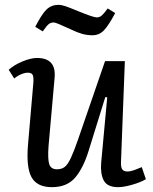

<svg xmlns="http://www.w3.org/2000/svg" viewBox="-20 -761 633 795"><path d="M16 -472Q38 -492 73 -506.5Q108 -521 133 -521Q214 -521 206 -438L181 -156Q177 -102 184 -81Q191 -60 216 -60Q235 -60 247.5 -69.5Q260 -79 272.5 -105Q285 -131 302 -180L415 -508H497L481 -91Q480 -69 486 -60Q492 -51 508 -51Q520 -51 535.5 -56.5Q551 -62 567 -69L584 -19Q562 -6 527 4Q492 14 469 14Q424 14 409.5 -14Q395 -42 399 -88L424 -358L416 -359L348 -140Q326 -67 292 -26.5Q258 14 195 14Q134 14 111 -26.5Q88 -67 96 -162L118 -417Q120 -443 115 -451.5Q110 -460 95 -460Q83 -460 67.5 -453.5Q52 -447 39 -436ZM363 -615Q341 -615 321 -620.5Q301 -626 274 -639Q212 -668 203 -668Q190 -668 181.5 -661Q173 -654 157 -631L126 -650Q153 -703 173 -722Q193 -741 223 -741Q234 -741 250.5 -735.5Q267 -730 308 -713Q335 -702 354 -695.5Q373 -689 381 -689Q392 -689 401 -696.5Q410 -704 426 -726L457 -707Q429 -654 409.5 -634.5Q390 -615 363 -615Z"/></svg>

Font: Literata 12pt
Style: Italic
Weight: 400
Italic angle: -2°
Designer: Latin by Veronika Burian and Jose Scaglione. Greek by Irene Vlachou. Cyrillic by Vera Evstafieva
Foundry: TypeTogether
Version: Version 3.002